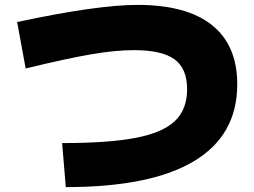

<svg xmlns="http://www.w3.org/2000/svg" viewBox="-20 -735 1040 785"><path d="M745 -370Q745 -455 693.5 -492.5Q642 -530 527 -530Q453 -530 353 -513Q253 -496 85 -455L50 -645Q378 -715 542 -715Q743 -715 846.5 -632.5Q950 -550 950 -390Q950 -182 773 -76Q596 30 249 30L234 -150Q425 -150 535.5 -171.5Q646 -193 695.5 -240.5Q745 -288 745 -370Z"/></svg>

Font: Enso Black
Style: Regular
Weight: 900
Designer: Coji Morishita
Foundry: UNDERFOREST DESIGN
Version: Version 1.000